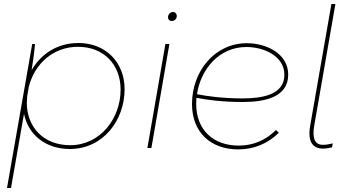

<svg xmlns="http://www.w3.org/2000/svg" viewBox="-20 -740 1736 960"><path d="M15 200H35L100 -171C121 -67 207 5 329 5C496 5 603 -139 603 -294C603 -426 511 -525 372 -525C265 -525 184 -469 138 -389C143 -420 151 -471 155 -520H141ZM331 -14C197 -14 114 -105 114 -227L116 -259L124 -306C153 -421 246 -506 370 -506C499 -506 583 -417 583 -292C583 -147 481 -14 331 -14Z M717 0H737L827 -520H807ZM840 -635C852 -635 864 -646 864 -660C864 -670 857 -680 845 -680C831 -680 820 -667 820 -654C820 -643 827 -635 840 -635Z M1171 7C1250 7 1319 -22 1374 -76L1360 -90C1309 -39 1246 -12 1174 -12C1047 -12 961 -90 961 -220L962 -251C1016 -240 1096 -230 1193 -230C1301 -230 1421 -252 1421 -367C1421 -472 1312 -524 1214 -524C1054 -524 940 -384 940 -220C940 -79 1033 7 1171 7ZM965 -269C984 -396 1077 -505 1212 -505C1299 -505 1402 -460 1402 -366C1402 -264 1286 -248 1193 -248C1095 -248 1014 -259 965 -269Z M1594 3C1611 3 1621 1 1640 -3L1644 -23C1623 -18 1611 -16 1593 -16C1552 -16 1541 -53 1551 -111L1657 -720H1637L1531 -112C1516 -28 1547 3 1594 3Z"/></svg>

Font: Fixel Display 20240404 Thin
Style: Italic
Weight: 100
Italic angle: -10°
Designer: AlfaBravo + MacPaw
Foundry: Kyrylo Tkachov, Marchela Mozhyna, Serhii Makarenko, Maria Weinstein, Zakhar Kryvoshyya
Version: Version 1.211;Glyphs 3.2 (3225)